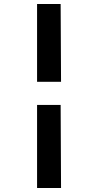

<svg xmlns="http://www.w3.org/2000/svg" viewBox="-20 -823 487 953"><path d="M164 -417V-803H281L283 -417ZM164 110V-302H281L283 110Z"/></svg>

Font: Literata 12pt
Style: Bold
Weight: 700
Designer: Latin by Veronika Burian and Jose Scaglione. Greek by Irene Vlachou. Cyrillic by Vera Evstafieva.
Foundry: TypeTogether
Version: Version 3.002